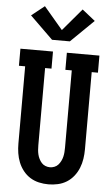

<svg xmlns="http://www.w3.org/2000/svg" viewBox="-64 -1026 628 1075"><g transform="rotate(5 250.0 -488.0)"><path d="M250 8Q223 8 196.5 2Q170 -4 147.5 -18Q125 -32 108 -53.5Q91 -75 81 -100Q71 -125 67 -151.5Q63 -178 63 -205V-639H28V-735H211V-639H175V-205Q175 -192 176 -179Q177 -166 180 -153.5Q183 -141 189 -129Q195 -117 203.5 -107.5Q212 -98 224.5 -93Q237 -88 250 -88Q263 -88 275.5 -93Q288 -98 296.5 -107.5Q305 -117 311 -129Q317 -141 320 -153.5Q323 -166 324 -179Q325 -192 325 -205V-639H289V-735H472V-639H437V-205Q437 -178 433 -151.5Q429 -125 419 -100Q409 -75 392 -53.5Q375 -32 352.5 -18Q330 -4 303.5 2Q277 8 250 8ZM200 -800 71 -926 144 -984 250 -859 356 -984 429 -926 300 -800Z"/></g></svg>

Font: Iosevka Slab
Style: Bold
Weight: 700
Monospace: yes
Designer: Belleve Invis
Foundry: Belleve Invis
Version: Version 11.1.1; ttfautohint (v1.8.3)